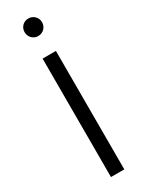

<svg xmlns="http://www.w3.org/2000/svg" viewBox="-238 -952 751 987"><g transform="rotate(-30 137.0 -459.0)"><path d="M97.7 -703.1V0H176.8V-703.1ZM85.4 -866.7C85.4 -837.4 107.9 -814.5 136.7 -814.5C166 -814.5 189 -837.4 189 -866.7C189 -896 166 -918.5 136.7 -918.5C107.9 -918.5 85.4 -896 85.4 -866.7Z"/></g></svg>

Font: Faust Sans
Style: Regular
Weight: 400
Designer: Andreas Faust
Version: Version 1.003;Glyphs 3.1.2 (3151)